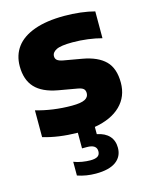

<svg xmlns="http://www.w3.org/2000/svg" viewBox="-117 -634 739 937"><g transform="rotate(-15 252.0 -166.0)"><path d="M303.5 4.5V41Q344 49 365 72.2Q386 95.5 386 131.5Q386 176 351.8 201Q317.5 226 250 226Q201.5 226 157.5 211V141.5Q176 149 199 152.8Q222 156.5 241 156.5Q265.5 156.5 277.5 148.8Q289.5 141 289.5 123.5Q289.5 89.5 240.5 89.5H216V10.5Q117.5 9 42 -14V-149.5Q82 -137.5 128.5 -131Q175 -124.5 222.5 -124.5Q269 -124.5 288.5 -134.8Q308 -145 308 -165Q308 -179.5 299.8 -187Q291.5 -194.5 271 -198L177 -214.5Q99 -228.5 62.5 -268Q26 -307.5 26 -376Q26 -432 56 -472.5Q86 -513 147.2 -535.2Q208.5 -557.5 299 -557.5Q340 -557.5 380.2 -552.8Q420.5 -548 451.5 -539.5V-404Q420 -412.5 381.8 -417.5Q343.5 -422.5 304.5 -422.5Q245.5 -422.5 222.8 -411Q200 -399.5 200 -380Q200 -367.5 208.5 -360.2Q217 -353 237.5 -349L331.5 -332.5Q407 -319 444.5 -281.5Q482 -244 482 -171.5Q482 -101.5 435.5 -55.8Q389 -10 303.5 4.5Z"/></g></svg>

Font: Encode Sans ExtraBold
Style: Regular
Weight: 800
Designer: Multiple Designers
Foundry: Impallari Type
Version: Version 2.000